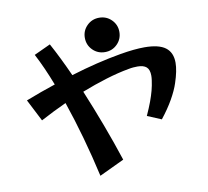

<svg xmlns="http://www.w3.org/2000/svg" viewBox="-93 -915 1186 1095"><g transform="rotate(-10 500.0 -367.5)"><path d="M650 -713Q650 -671 621 -642Q592 -613 550 -613Q508 -613 479 -642Q450 -671 450 -713Q450 -754 479 -783Q508 -812 550 -812Q592 -812 621 -783Q650 -754 650 -713ZM721 -213Q741 -257 753 -289.5Q765 -322 772.5 -350.5Q780 -379 784 -409Q785 -417 785.5 -423Q786 -429 786 -435Q786 -470 769 -485Q752 -500 717 -500Q706 -500 693 -499Q680 -498 665 -495Q603 -484 532.5 -462.5Q462 -441 388 -412Q430 -311 470.5 -203Q511 -95 545 9L401 77Q375 -39 343.5 -151.5Q312 -264 277 -366Q240 -349 202.5 -330.5Q165 -312 128 -292L63 -419Q107 -436 149.5 -451.5Q192 -467 235 -481Q194 -587 152 -667L247 -711Q294 -625 343 -516Q496 -563 635 -587Q676 -594 711 -597.5Q746 -601 775 -601Q858 -601 896.5 -572Q935 -543 935 -484Q935 -438 912 -369Q899 -329 871.5 -280.5Q844 -232 802 -179Z"/></g></svg>

Font: RocknRoll One
Style: Regular
Weight: 400
Designer: Fontworks Inc.
Foundry: Fontworks Inc.
Version: Version 1.100